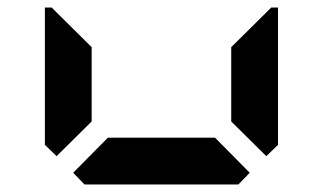

<svg xmlns="http://www.w3.org/2000/svg" viewBox="-20 -489 856 509"><path d="M130 -75 99 -105V-469H117L130 -456L223 -364V-167ZM642 -31 612 0H204L174 -31L266 -124H550ZM686 -456 699 -469H717V-105L686 -75L593 -167V-364Z"/></svg>

Font: DSEG7 Classic Mini
Style: Bold
Weight: 700
Designer: Keshikan(Twitter:@keshinomi_88pro)
Version: Version 0.46